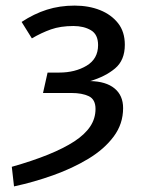

<svg xmlns="http://www.w3.org/2000/svg" viewBox="-20 -559 522 682"><path d="M245.1 -539.1Q295.2 -539.1 335.3 -523.1Q375.3 -507.1 399.4 -476.6Q423.4 -446.1 423.4 -400.1Q423.4 -345.1 388.8 -316Q354.3 -287 300.2 -271Q356.3 -270 386.8 -245Q417.3 -220 417.3 -175Q417.3 -119 383.9 -74.1Q350.4 -29.1 293.9 5Q237.5 39 168.8 63.5Q100.2 88 29.8 103.1L21.9 33.5Q95.7 12.6 151.1 -9.9Q206.5 -32.4 244 -56.8Q281.4 -81.3 300.4 -109.7Q319.3 -138.1 319.3 -172Q319.3 -205.8 295.5 -217.3Q271.6 -228.7 233.8 -228.7H132.8L149 -301.2H190.1Q246.8 -301.2 287.6 -325.6Q328.4 -350 328.4 -398.8Q328.4 -436.7 303 -451.6Q277.6 -466.6 240.8 -466.6Q195 -466.6 161 -454.6Q127.1 -442.6 93.2 -422.7L56.8 -481.1Q100.9 -510.1 146.5 -524.6Q192 -539.1 245.1 -539.1Z"/></svg>

Font: Fira Sans Variable
Style: Italic
Weight: 397
Italic angle: -8°
Designer: Carrois Corporate & Edenspiekermann AG
Foundry: Carrois Corporate GbR & Edenspiekermann AG
Version: Version 4.202